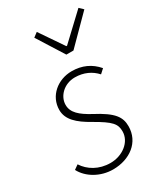

<svg xmlns="http://www.w3.org/2000/svg" viewBox="-186 -819 794 914"><g transform="rotate(-30 210.5 -362.5)"><path d="M159 12C252 12 325 -43 325 -130C325 -180 303 -215 205 -266C150 -296 116 -324 116 -367C116 -415 160 -459 219 -459C268 -459 307 -440 335 -409L358 -430C323 -471 277 -492 221 -492C144 -492 78 -438 78 -361C78 -308 119 -271 185 -234C271 -185 288 -164 288 -123C288 -65 230 -21 164 -21C100 -21 51 -52 24 -94L0 -77C27 -25 90 12 159 12ZM239 -573H278L421 -717L400 -737L263 -608H259L171 -737L147 -719Z"/></g></svg>

Font: Source Sans Pro Light
Style: Italic
Weight: 300
Italic angle: -11°
Designer: Paul D. Hunt
Foundry: Adobe Systems Incorporated
Version: Version 3.006;hotconv 1.0.111;makeotfexe 2.5.65597